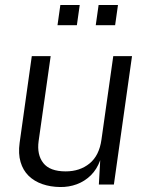

<svg xmlns="http://www.w3.org/2000/svg" viewBox="-20 -743 595 773"><path d="M222 10Q183 9.5 150.5 -1.8Q118 -13 95.2 -35.2Q72.5 -57.5 62.8 -90.8Q53 -124 59 -168L108 -517H184L135.5 -175Q128 -120.5 154.2 -86.8Q180.5 -53 244.5 -53Q301.5 -53 340.5 -84.8Q379.5 -116.5 388.5 -181L436 -517H511.5L438.5 0H378L383.5 -98Q370 -61 345.5 -37Q321 -13 289.2 -1.2Q257.5 10.5 222 10ZM365.5 -641.5 377 -723H455L443.5 -641.5ZM211.5 -641.5 223 -723H301L289.5 -641.5Z"/></svg>

Font: Public Sans Thin Light
Style: Italic
Weight: 300
Italic angle: -8°
Version: Version 2.001